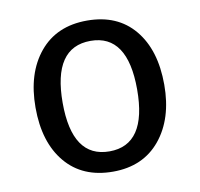

<svg xmlns="http://www.w3.org/2000/svg" viewBox="-67 -609 717 690"><g transform="rotate(-10 292.0 -263.5)"><path d="M527 -264Q527 -140 464.5 -64Q402 12 292 12Q181 12 119 -62Q57 -136 57 -263Q57 -388 119.5 -463.5Q182 -539 293 -539Q404 -539 465.5 -465Q527 -391 527 -264ZM293 -465Q156 -465 156 -263Q156 -62 292 -62Q428 -62 428 -264Q428 -465 293 -465Z"/></g></svg>

Font: Fira Sans
Style: Regular
Weight: 400
Designer: Carrois Corporate & Edenspiekermann AG
Foundry: Carrois Corporate GbR & Edenspiekermann AG
Version: Version 4.106;PS 004.106;hotconv 1.0.70;makeotf.lib2.5.58329